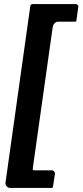

<svg xmlns="http://www.w3.org/2000/svg" viewBox="-20 -762 407 947"><path d="M30 165Q20 165 13 157Q6 149 7 140L129 -729Q130 -738 133.5 -740Q137 -742 148 -742H353Q359 -742 363.5 -737.5Q368 -733 366 -727L357 -662Q356 -656 354.5 -655.5Q353 -655 347 -655H267Q257 -655 249.5 -647.5Q242 -640 240 -629L142 66Q141 76 143 77Q145 78 155 78H235Q243 78 247.5 84Q252 90 251 96L242 154Q241 163 239.5 164Q238 165 229 165H30Z"/></svg>

Font: Libre Franklin
Style: Bold Italic
Weight: 700
Italic angle: -8°
Designer: Pablo Impallari, Rodrigo Fuenzalida, Nhung Nguyen
Foundry: Impallari Type
Version: Version 3.000